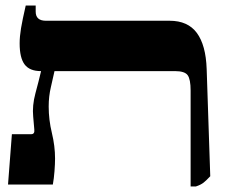

<svg xmlns="http://www.w3.org/2000/svg" viewBox="-20 -667 813 694"><path d="M9 0 23 -182H93Q106 -182 104 -199L100 -245Q96 -285 108 -329.5Q120 -374 128 -408V-410Q87 -410 69 -434Q51 -458 51 -510Q51 -535 56 -565Q61 -595 73 -647H109V-625Q109 -592 146 -592H593Q659 -592 691.5 -548Q724 -504 727 -418L740 -30Q726 -15 716 -7Q706 1 688 7H669V-340Q669 -380 658.5 -395Q648 -410 612 -410H177Q172 -386 164 -352.5Q156 -319 156 -282Q156 -234 167.5 -186.5Q179 -139 179 -94Q179 -75 177 -48.5Q175 -22 171 0Z"/></svg>

Font: Noto Serif Hebrew Condensed Black
Style: Regular
Weight: 900
Width: 3
Designer: Monotype Design Team
Foundry: Monotype Imaging Inc.
Version: Version 2.004; ttfautohint (v1.8.4.7-5d5b)